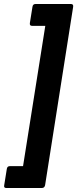

<svg xmlns="http://www.w3.org/2000/svg" viewBox="-79 -756 385 958"><path d="M-48 182Q-61 182 -58 168L-45 87Q-43 73 -30 73H36L147 -627H81Q68 -627 70 -641L83 -722Q85 -736 98 -736H275Q288 -736 286 -722L146 168Q143 182 130 182Z"/></svg>

Font: Sofia Sans Condensed Black
Style: Italic
Weight: 900
Italic angle: -9°
Version: Version 4.100